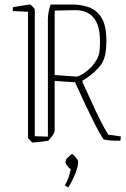

<svg xmlns="http://www.w3.org/2000/svg" viewBox="-20 -621 559 850"><path d="M437 -6Q420 -32 399.5 -72.5Q379 -113 356.5 -161Q334 -209 312 -257Q290 -258 267 -259.5Q244 -261 222 -263V-48Q222 -40 220.5 -35Q219 -30 208 -15L194 2Q176 5 152.5 7.5Q129 10 124 10Q122 10 113 0.5Q104 -9 104 -12V-569L37 -572V-589Q43 -590 60 -593Q77 -596 93.5 -598.5Q110 -601 113 -601Q115 -601 124.5 -591.5Q134 -582 134 -579V-18L192 -16V-539Q192 -547 194.5 -564Q197 -581 204 -601H299Q340 -601 374.5 -588.5Q409 -576 430 -541.5Q451 -507 451 -440Q451 -420 448.5 -397Q446 -374 439 -357Q432 -338 415.5 -320Q399 -302 379.5 -287Q360 -272 345 -264V-258Q364 -217 384.5 -171.5Q405 -126 424.5 -87.5Q444 -49 459 -25L515 -17L513 2Q499 2 482 1.5Q465 1 452 -1Q439 -3 437 -6ZM316 -282Q324 -281 340.5 -290Q357 -299 374.5 -315Q392 -331 405.5 -352.5Q419 -374 421 -398Q429 -494 399.5 -536Q370 -578 308 -576L222 -574V-289ZM282 209 267 200Q280 177 285 160.5Q290 144 293 128Q284 122 276.5 111.5Q269 101 270 94L272 86Q273 83 284.5 72Q296 61 300 61Q303 61 309 68Q315 75 320.5 82.5Q326 90 326 94Q326 116 313 148.5Q300 181 282 209Z"/></svg>

Font: Grenze Gotisch Thin
Style: Regular
Weight: 100
Designer: Renata Polastri
Foundry: Omnibus-Type
Version: Version 1.001